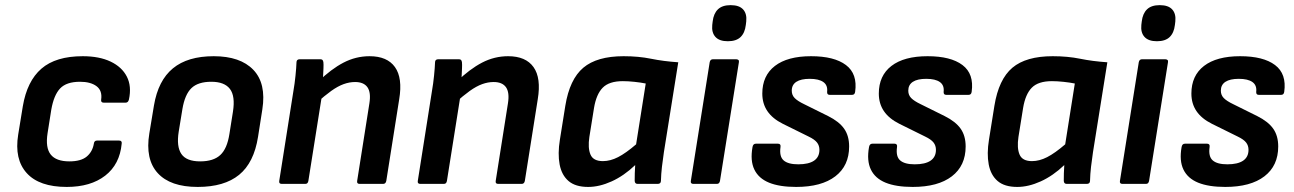

<svg xmlns="http://www.w3.org/2000/svg" viewBox="-20 -726 5110 758"><path d="M243.5 12Q135 12 85.6 -42.6Q36.1 -97.1 51.8 -194.5L70.1 -306.6Q86.8 -405.7 143.5 -454.9Q200.3 -504.1 306.7 -504.1Q371.9 -504.1 416.6 -482.9Q461.3 -461.6 480.8 -423.5Q500.3 -385.4 489 -333.1Q486 -320.7 476 -320.7H389.5Q377.4 -320.7 379.4 -333.1Q384.4 -368.3 361 -385.8Q337.6 -403.2 296 -403.2Q242.2 -403.2 217.3 -376.8Q192.4 -350.4 182.4 -292.6L167.8 -200.2Q158.8 -142.7 180.3 -115.8Q201.7 -88.9 253.9 -88.9Q299.7 -88.9 322.5 -108Q345.2 -127.1 350.5 -158.7Q351.9 -171.1 362.9 -171.1H450.1Q462.4 -171.1 460.4 -158.7Q452.8 -77.2 395.4 -32.6Q337.9 12 243.5 12Z M760.5 12Q652.3 12 602.6 -42.7Q552.8 -97.4 569.5 -199.1L587.8 -309.6Q604.4 -408.3 662.7 -456.2Q720.9 -504.1 823.7 -504.1Q928.6 -504.1 980.1 -450.4Q1031.7 -396.6 1015.7 -294.3L998.7 -185.8Q982.7 -83.8 924.1 -35.9Q865.6 12 760.5 12ZM770.2 -88.9Q822.7 -88.9 849.7 -114Q876.8 -139 885.7 -197.2L899.7 -285.3Q909.3 -346.4 887.8 -374.8Q866.2 -403.2 814.3 -403.2Q761.9 -403.2 735.8 -378.1Q709.7 -353 700.1 -295.2L685.5 -206.1Q676.2 -147.3 696.1 -118.1Q716 -88.9 770.2 -88.9Z M1400 0Q1388 0 1390 -11.7L1438.3 -317.8Q1445.2 -361 1430.6 -381.6Q1416 -402.2 1381.8 -402.2Q1359.6 -402.2 1336.6 -393.9Q1313.7 -385.6 1287.6 -367Q1261.6 -348.4 1227.7 -317.9L1237 -404.4Q1287.4 -453.4 1336.2 -478.8Q1385 -504.1 1439 -504.1Q1508.7 -504.1 1539.3 -461.1Q1570 -418.1 1556 -334.1L1505 -11.7Q1502.6 0 1492.6 0ZM1092.5 0Q1080.4 0 1082.4 -11.7L1138.4 -367Q1143.4 -395.4 1146.6 -427.2Q1149.8 -459 1150.5 -479.7Q1150.5 -492.1 1163.5 -492.1H1244.3Q1250 -492.1 1252.8 -489.6Q1255.7 -487.1 1256.7 -480.4Q1257.7 -471.7 1257 -456.4Q1256.3 -441.1 1255.5 -424.6Q1254.7 -408.2 1252.7 -394.9L1252.7 -360.2L1197.4 -11.7Q1196.4 -6.7 1193.8 -3.3Q1191.1 0 1185.1 0Z M1947 0Q1935 0 1937 -11.7L1985.3 -317.8Q1992.2 -361 1977.6 -381.6Q1963 -402.2 1928.8 -402.2Q1906.6 -402.2 1883.6 -393.9Q1860.7 -385.6 1834.6 -367Q1808.6 -348.4 1774.7 -317.9L1784 -404.4Q1834.4 -453.4 1883.2 -478.8Q1932 -504.1 1986 -504.1Q2055.7 -504.1 2086.3 -461.1Q2117 -418.1 2103 -334.1L2052 -11.7Q2049.6 0 2039.6 0ZM1639.5 0Q1627.4 0 1629.4 -11.7L1685.4 -367Q1690.4 -395.4 1693.6 -427.2Q1696.8 -459 1697.5 -479.7Q1697.5 -492.1 1710.5 -492.1H1791.3Q1797 -492.1 1799.8 -489.6Q1802.7 -487.1 1803.7 -480.4Q1804.7 -471.7 1804 -456.4Q1803.3 -441.1 1802.5 -424.6Q1801.7 -408.2 1799.7 -394.9L1799.7 -360.2L1744.4 -11.7Q1743.4 -6.7 1740.8 -3.3Q1738.1 0 1732.1 0Z M2302.1 12Q2251.8 12 2224.6 -11.3Q2197.4 -34.6 2189.4 -76.7Q2181.4 -118.9 2190.4 -174.5L2211.8 -308.3Q2228.8 -413 2282.8 -458.6Q2336.9 -504.1 2442 -504.1Q2501.1 -504.1 2550.1 -494.1Q2599 -484.1 2657.7 -480.1L2601 -125.1Q2596.6 -96 2593.3 -67.5Q2590 -39 2589.3 -11.7Q2589 0 2576.3 0H2497.4Q2486.4 0 2485.7 -11.7Q2485.4 -26.3 2486.1 -42.3Q2486.7 -58.3 2487.7 -74.3Q2443.4 -32 2394.9 -10Q2346.4 12 2302.1 12ZM2360.3 -89.9Q2389.5 -89.9 2420.2 -105.7Q2450.9 -121.4 2491.3 -156.2L2529.3 -396.3Q2509.7 -400.3 2485 -402.9Q2460.2 -405.6 2438.9 -405.6Q2384.9 -405.6 2359.5 -379.8Q2334.1 -354.1 2325.1 -299.6L2306.8 -185.5Q2300.2 -141.6 2311.2 -115.8Q2322.1 -89.9 2360.3 -89.9Z M2717.5 0Q2705.4 0 2707.4 -11.7L2781.8 -480.4Q2784.1 -492.1 2794.8 -492.1H2886.1Q2891.8 -492.1 2895.1 -489.2Q2898.4 -486.4 2897.1 -480.4L2822.4 -11.7Q2821.4 -6.7 2818.6 -3.3Q2815.8 0 2810.1 0ZM2853.5 -563.2Q2820 -563.2 2804.5 -580.2Q2788.9 -597.3 2791.9 -627.4L2793.6 -641.5Q2797.3 -672.6 2814.3 -689.1Q2831.4 -705.7 2864.5 -705.7Q2898.6 -705.7 2913.9 -688.6Q2929.2 -671.6 2926.1 -641.5L2924.4 -627.4Q2920.8 -596.3 2903.7 -579.7Q2886.6 -563.2 2853.5 -563.2Z M3123.2 12Q3057.7 12 3016.3 -4.8Q2974.9 -21.7 2958.1 -56.7Q2941.2 -91.7 2950.9 -145.7Q2953.2 -158.7 2963.9 -158.7H3051.7Q3057.4 -158.7 3059.9 -155.4Q3062.4 -152.1 3061.4 -145.7Q3056.1 -108.2 3073.7 -92.8Q3091.3 -77.3 3131.4 -77.3Q3172.6 -77.3 3193.8 -91.7Q3215 -106.2 3215 -134.4Q3215 -151.3 3205.5 -163.4Q3196 -175.6 3172.4 -186.9L3070.4 -237.3Q3029.8 -257.6 3009.6 -287.3Q2989.5 -316.9 2989.5 -356.6Q2989.5 -427.3 3039.3 -465.7Q3089.2 -504.1 3182 -504.1Q3273.6 -504.1 3319.8 -469.2Q3366 -434.4 3356 -363.3Q3354.3 -351.6 3344.3 -351.6H3255.1Q3244.8 -351.6 3245.4 -363.3Q3248.4 -389.5 3230.5 -402.1Q3212.6 -414.8 3176.8 -414.8Q3142 -414.8 3123.9 -403Q3105.8 -391.2 3105.8 -368Q3105.8 -350.7 3117.3 -338.9Q3128.8 -327.1 3155.1 -314.5L3249.3 -267.8Q3292.7 -246.1 3312.5 -218Q3332.3 -189.8 3332.3 -147.8Q3332.3 -71.7 3277.8 -29.9Q3223.3 12 3123.2 12Z M3583.2 12Q3517.7 12 3476.3 -4.8Q3434.9 -21.7 3418.1 -56.7Q3401.2 -91.7 3410.9 -145.7Q3413.2 -158.7 3423.9 -158.7H3511.7Q3517.4 -158.7 3519.9 -155.4Q3522.4 -152.1 3521.4 -145.7Q3516.1 -108.2 3533.7 -92.8Q3551.3 -77.3 3591.4 -77.3Q3632.6 -77.3 3653.8 -91.7Q3675 -106.2 3675 -134.4Q3675 -151.3 3665.5 -163.4Q3656 -175.6 3632.4 -186.9L3530.4 -237.3Q3489.8 -257.6 3469.6 -287.3Q3449.5 -316.9 3449.5 -356.6Q3449.5 -427.3 3499.3 -465.7Q3549.2 -504.1 3642 -504.1Q3733.6 -504.1 3779.8 -469.2Q3826 -434.4 3816 -363.3Q3814.3 -351.6 3804.3 -351.6H3715.1Q3704.8 -351.6 3705.4 -363.3Q3708.4 -389.5 3690.5 -402.1Q3672.6 -414.8 3636.8 -414.8Q3602 -414.8 3583.9 -403Q3565.8 -391.2 3565.8 -368Q3565.8 -350.7 3577.3 -338.9Q3588.8 -327.1 3615.1 -314.5L3709.3 -267.8Q3752.7 -246.1 3772.5 -218Q3792.3 -189.8 3792.3 -147.8Q3792.3 -71.7 3737.8 -29.9Q3683.3 12 3583.2 12Z M3996.1 12Q3945.8 12 3918.6 -11.3Q3891.4 -34.6 3883.4 -76.7Q3875.4 -118.9 3884.4 -174.5L3905.8 -308.3Q3922.8 -413 3976.8 -458.6Q4030.9 -504.1 4136 -504.1Q4195.1 -504.1 4244.1 -494.1Q4293 -484.1 4351.7 -480.1L4295 -125.1Q4290.6 -96 4287.3 -67.5Q4284 -39 4283.3 -11.7Q4283 0 4270.3 0H4191.4Q4180.4 0 4179.7 -11.7Q4179.4 -26.3 4180.1 -42.3Q4180.7 -58.3 4181.7 -74.3Q4137.4 -32 4088.9 -10Q4040.4 12 3996.1 12ZM4054.3 -89.9Q4083.5 -89.9 4114.2 -105.7Q4144.9 -121.4 4185.3 -156.2L4223.3 -396.3Q4203.7 -400.3 4179 -402.9Q4154.2 -405.6 4132.9 -405.6Q4078.9 -405.6 4053.5 -379.8Q4028.1 -354.1 4019.1 -299.6L4000.8 -185.5Q3994.2 -141.6 4005.2 -115.8Q4016.1 -89.9 4054.3 -89.9Z M4411.5 0Q4399.4 0 4401.4 -11.7L4475.8 -480.4Q4478.1 -492.1 4488.8 -492.1H4580.1Q4585.8 -492.1 4589.1 -489.2Q4592.4 -486.4 4591.1 -480.4L4516.4 -11.7Q4515.4 -6.7 4512.6 -3.3Q4509.8 0 4504.1 0ZM4547.5 -563.2Q4514 -563.2 4498.5 -580.2Q4482.9 -597.3 4485.9 -627.4L4487.6 -641.5Q4491.3 -672.6 4508.3 -689.1Q4525.4 -705.7 4558.5 -705.7Q4592.6 -705.7 4607.9 -688.6Q4623.2 -671.6 4620.1 -641.5L4618.4 -627.4Q4614.8 -596.3 4597.7 -579.7Q4580.6 -563.2 4547.5 -563.2Z M4817.2 12Q4751.7 12 4710.3 -4.8Q4668.9 -21.7 4652.1 -56.7Q4635.2 -91.7 4644.9 -145.7Q4647.2 -158.7 4657.9 -158.7H4745.7Q4751.4 -158.7 4753.9 -155.4Q4756.4 -152.1 4755.4 -145.7Q4750.1 -108.2 4767.7 -92.8Q4785.3 -77.3 4825.4 -77.3Q4866.6 -77.3 4887.8 -91.7Q4909 -106.2 4909 -134.4Q4909 -151.3 4899.5 -163.4Q4890 -175.6 4866.4 -186.9L4764.4 -237.3Q4723.8 -257.6 4703.6 -287.3Q4683.5 -316.9 4683.5 -356.6Q4683.5 -427.3 4733.3 -465.7Q4783.2 -504.1 4876 -504.1Q4967.6 -504.1 5013.8 -469.2Q5060 -434.4 5050 -363.3Q5048.3 -351.6 5038.3 -351.6H4949.1Q4938.8 -351.6 4939.4 -363.3Q4942.4 -389.5 4924.5 -402.1Q4906.6 -414.8 4870.8 -414.8Q4836 -414.8 4817.9 -403Q4799.8 -391.2 4799.8 -368Q4799.8 -350.7 4811.3 -338.9Q4822.8 -327.1 4849.1 -314.5L4943.3 -267.8Q4986.7 -246.1 5006.5 -218Q5026.3 -189.8 5026.3 -147.8Q5026.3 -71.7 4971.8 -29.9Q4917.3 12 4817.2 12Z"/></svg>

Font: Sofia Sans Hairline
Style: Italic
Weight: 1
Italic angle: -9°
Designer: Botio Nikoltchev, Ani Petrova
Foundry: lettersoup
Version: Version 4.102